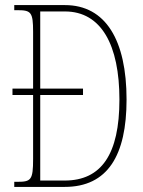

<svg xmlns="http://www.w3.org/2000/svg" viewBox="-20 -734 562 754"><path d="M36 0H234C403 0 477 -124 477 -343C477 -576 395 -714 235 -714H36V-694H49C102 -694 110 -686 110 -609V-386H29V-361H110V-110C110 -27 102 -20 48 -20H36ZM234 -25H138V-361H306V-386H138V-689H235C378 -689 449 -557 449 -343C449 -128 378 -25 234 -25Z"/></svg>

Font: Noto Serif ExtraCondensed Thin
Style: Regular
Weight: 100
Width: 2
Designer: Monotype Design Team
Foundry: Monotype Imaging Inc.
Version: Version 2.013